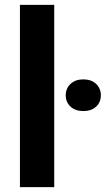

<svg xmlns="http://www.w3.org/2000/svg" viewBox="-20 -770 435 790"><path d="M203.1 -750V0H62V-750ZM250.5 -377.9Q250.5 -406.2 270.3 -424.8Q290 -443.4 322.8 -443.4Q356 -443.4 375.5 -424.8Q395 -406.2 395 -377.9Q395 -349.6 375.5 -331.3Q356 -313 322.8 -313Q290 -313 270.3 -331.3Q250.5 -349.6 250.5 -377.9Z"/></svg>

Font: Vazirmatn RD
Style: Bold
Weight: 700
Designer: Saber Rastikerdar
Foundry: Saber Rastikerdar
Version: Version 32.102